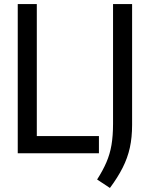

<svg xmlns="http://www.w3.org/2000/svg" viewBox="-20 -760 742 952"><path d="M68 0V-740H162.5V-85.5H470.5V0ZM525 172 461.5 130Q490 85.5 507.5 45Q525 4.5 532.8 -41.2Q540.5 -87 540.5 -146.5V-740H635V-140.5Q635 -78.5 623.8 -27.5Q612.5 23.5 588.2 71.5Q564 119.5 525 172Z"/></svg>

Font: Encode Sans Condensed Medium
Style: Regular
Weight: 500
Width: 3
Designer: Multiple Designers
Foundry: Impallari Type
Version: Version 3.000; ttfautohint (v1.8.3) -l 8 -r 50 -G 200 -x 14 